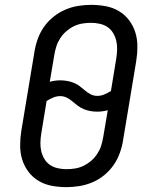

<svg xmlns="http://www.w3.org/2000/svg" viewBox="-20 -763 640 791"><path d="M254 8Q223 8 193.5 2.5Q164 -3 139.5 -17.5Q115 -32 97.5 -55Q80 -78 71.5 -105.5Q63 -133 63 -163.5Q63 -194 68 -225L122 -550Q126 -576 135.5 -602.5Q145 -629 161 -652Q177 -675 200 -693.5Q223 -712 248.5 -723Q274 -734 301.5 -738.5Q329 -743 355 -743Q386 -743 415.5 -737.5Q445 -732 469.5 -717.5Q494 -703 511.5 -680Q529 -657 537.5 -629.5Q546 -602 546 -571.5Q546 -541 541 -510L487 -185Q483 -159 473.5 -132.5Q464 -106 448 -83Q432 -60 409.5 -41.5Q387 -23 361 -12Q335 -1 307.5 3.5Q280 8 254 8ZM381 -368Q396 -368 410 -374Q424 -380 437 -388L459 -522Q462 -541 462.5 -559.5Q463 -578 459 -595Q455 -612 446 -627Q437 -642 423 -651.5Q409 -661 391 -665Q373 -669 355 -669Q337 -669 319 -666Q301 -663 284.5 -655Q268 -647 253.5 -634.5Q239 -622 228.5 -606Q218 -590 212.5 -573Q207 -556 204 -538L185 -426Q196 -429 206.5 -430.5Q217 -432 228 -432Q243 -432 257 -429.5Q271 -427 284.5 -421.5Q298 -416 309 -407.5Q320 -399 330.5 -390Q341 -381 353.5 -374.5Q366 -368 381 -368ZM254 -66Q272 -66 290 -69Q308 -72 324.5 -80Q341 -88 355.5 -100.5Q370 -113 380.5 -129Q391 -145 396.5 -162Q402 -179 405 -197L424 -309Q413 -306 402.5 -304.5Q392 -303 381 -303Q366 -303 352 -305.5Q338 -308 325 -313.5Q312 -319 300.5 -327.5Q289 -336 278.5 -345Q268 -354 255.5 -360.5Q243 -367 228 -367Q213 -367 199 -361Q185 -355 172 -347L150 -213Q147 -194 146.5 -175.5Q146 -157 150 -140Q154 -123 163 -108Q172 -93 186 -83.5Q200 -74 218 -70Q236 -66 254 -66Z"/></svg>

Font: Iosevka HT Extended
Style: Italic
Weight: 400
Width: 7
Italic angle: -9°
Monospace: yes
Designer: Belleve Invis
Foundry: Belleve Invis
Version: Version 32.3.0; ttfautohint (v1.8.4)